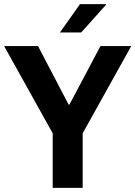

<svg xmlns="http://www.w3.org/2000/svg" viewBox="-20 -909 655 929"><path d="M235 0V-264L0 -686H164L312 -403H316L466 -686H615L380 -264V0ZM270 -752 367 -889H492L493 -886L373 -752Z"/></svg>

Font: Chivo SemiBold
Style: Regular
Weight: 600
Designer: Hector Gatti
Foundry: Omnibus-Type
Version: Version 2.002